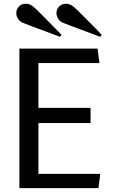

<svg xmlns="http://www.w3.org/2000/svg" viewBox="-20 -981 601 1001"><path d="M64.5 0ZM493.2 0H81.1V-727.5H488.8L498.5 -652.3H180.2V-418.5H452.1V-339.4H180.2V-74.7H502.9ZM365.7 -944.3Q374 -937.5 410.2 -901.4Q446.3 -865.2 478.5 -832.5L510.3 -799.3L502 -789.1L456.5 -806.2Q411.1 -823.2 362.8 -841.3Q314.5 -859.4 309.1 -861.8Q292 -869.1 283.2 -883.3Q274.4 -897.5 274.4 -912.6Q274.4 -932.6 288.1 -947Q301.8 -961.4 324.7 -961.4Q346.2 -961.4 365.7 -944.3ZM156.2 -944.3Q164.6 -937.5 200.7 -901.4Q236.8 -865.2 268.6 -832.5L300.8 -799.3L292.5 -789.1L247.1 -806.2Q201.7 -823.2 153.3 -841.3Q105 -859.4 99.6 -861.8Q82.5 -869.1 73.7 -883.3Q64.9 -897.5 64.9 -912.6Q64.9 -932.6 78.6 -947Q92.3 -961.4 115.2 -961.4Q136.7 -961.4 156.2 -944.3Z"/></svg>

Font: Coda
Style: Regular
Weight: 400
Designer: vernon adams
Foundry: vernon adams
Version: Version 2.000; ttfautohint (v0.8) -r 50 -G 200 -x